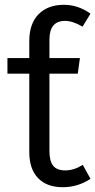

<svg xmlns="http://www.w3.org/2000/svg" viewBox="-20 -768 397 800"><path d="M252 -58Q288 -58 325 -81L357 -23Q305 12 241 12Q175 12 138.5 -26Q102 -64 102 -135V-461H11V-526H102V-596Q102 -670 141 -709Q180 -748 246 -748Q306 -748 357 -711L324 -657Q283 -681 251 -681Q186 -681 186 -603V-526H313L304 -461H186V-139Q186 -97 201.5 -77.5Q217 -58 252 -58Z"/></svg>

Font: FiraGO Book
Style: Regular
Weight: 350
Designer: bBox Type
Foundry: bBox Type GmbH
Version: Version 1.001;PS 001.001;hotconv 1.0.88;makeotf.lib2.5.64775